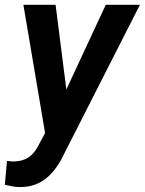

<svg xmlns="http://www.w3.org/2000/svg" viewBox="-49 -548 591 783"><path d="M166.5 -64.9 382.3 -528.3H521.5L211.9 80.6Q198.7 108.9 181.6 133.3Q164.6 157.7 142.8 176.3Q121.1 194.8 94 204.8Q66.9 214.8 33.2 214.8Q17.1 214.8 1.5 211.9Q-14.2 209 -29.3 205.6L-20.5 108.4Q-15.1 108.9 -9.8 109.4Q-4.4 109.9 0.5 110.4Q26.9 110.8 46.9 103.8Q66.9 96.7 81.8 81.8Q96.7 66.9 108.4 43.9ZM177.7 -528.3 228 -132.8 224.1 -1.5 138.2 14.2 46.4 -528.3Z"/></svg>

Font: Roboto SemiBold
Style: Italic
Weight: 600
Designer: Christian Robertson
Foundry: Google
Version: Version 3.009; 2024